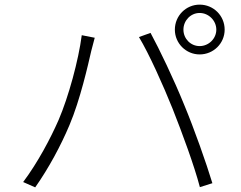

<svg xmlns="http://www.w3.org/2000/svg" viewBox="-20 -812 1040 829"><path d="M772 -684C772 -723 803 -756 842 -756C881 -756 914 -723 914 -684C914 -645 881 -613 842 -613C803 -613 772 -645 772 -684ZM735 -684C735 -625 783 -577 842 -577C902 -577 950 -625 950 -684C950 -744 902 -792 842 -792C783 -792 735 -744 735 -684ZM233 -294C198 -214 143 -110 80 -26L132 -3C191 -87 243 -184 280 -272C326 -380 361 -535 374 -592C379 -612 384 -630 389 -649L333 -660C319 -552 276 -394 233 -294ZM725 -343C767 -237 819 -96 843 -4L897 -21C871 -107 818 -257 775 -360C730 -471 668 -600 630 -670L580 -652C624 -579 684 -445 725 -343Z"/></svg>

Font: Noto Sans CJK Light
Style: Regular
Weight: 300
Designer: Ryoko NISHIZUKA (kana & ideographs); Paul D. Hunt (Latin, Greek & Cyrillic); Wenlong ZHANG (bopomofo); Sandoll Communica
Foundry: Adobe Systems Incorporated
Version: Version 1.000;PS 1;hotconv 1.0.78;makeotf.lib2.5.61930